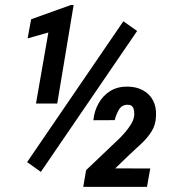

<svg xmlns="http://www.w3.org/2000/svg" viewBox="-20 -730 694 750"><path d="M515.6 -608.9 139.6 -58.6 85.9 -96.7 461.9 -647ZM267.6 -710.4 203.6 -325.7H120.6L168.9 -603L87.9 -580.1L101.6 -654.8L256.8 -710.4ZM566.9 -71.8 554.2 0H305.2L316.4 -65.4L447.8 -190.4Q459 -201.7 470.7 -215.6Q482.4 -229.5 491.9 -244.9Q501.5 -260.3 503.9 -276.9Q505.9 -291 501.5 -305.7Q497.1 -320.3 479 -320.8Q455.1 -320.8 443.8 -300.5Q432.6 -280.3 428.2 -260.7L344.7 -260.3Q348.1 -295.9 365 -326.2Q381.8 -356.4 410.4 -374.3Q439 -392.1 477.5 -391.6Q512.2 -391.6 538.3 -377.4Q564.5 -363.3 577.9 -337.4Q591.3 -311.5 589.4 -276.4Q588.4 -242.7 572.3 -217Q556.2 -191.4 533.2 -169.9Q510.3 -148.4 487.8 -127.9L430.2 -72.3Z"/></svg>

Font: Roboto Condensed Medium
Style: Italic
Weight: 500
Italic angle: -12°
Designer: Christian Robertson
Foundry: Google
Version: Version 3.0; 2020